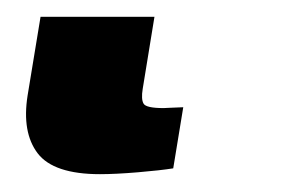

<svg xmlns="http://www.w3.org/2000/svg" viewBox="-20 38 357 224"><path d="M96.7 241.2Q42.5 241.2 23.9 216.8Q5.4 192.4 12.2 149.4L27.3 57.6H160.2L146.5 141.6Q144.5 153.8 147.5 158.9Q150.4 164.1 170.9 164.1Q170.9 164.1 177 163.8Q183.1 163.6 193.8 163.1L182.1 234.4Q167 236.8 140.9 239Q114.7 241.2 96.7 241.2Z"/></svg>

Font: Inter Black
Style: Italic
Weight: 900
Italic angle: -9.39999°
Designer: Rasmus Andersson
Foundry: rsms
Version: Version 4.000;git-a52131595